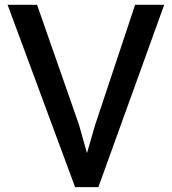

<svg xmlns="http://www.w3.org/2000/svg" viewBox="-20 -763 706 789"><path d="M288.6 5.9 11.2 -743.2H132.3L304.7 -250L337.4 -133.8L371.1 -250L535.2 -743.2H654.8L384.3 5.9Z"/></svg>

Font: HaufeMerriweatherSans
Style: Regular
Weight: 400
Designer: Eben Sorkin ( eben@eyebytes.com )
Foundry: Eben Sorkin
Version: Version 1.56